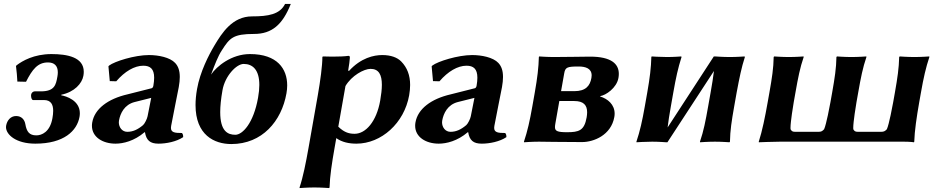

<svg xmlns="http://www.w3.org/2000/svg" viewBox="-20 -718 4768 973"><path d="M240 -444C151.6 -443.6 93.6 -409.6 64.7 -387.6L61 -383.6C64.8 -355.6 66.6 -330 68 -304.6L111.9 -303.6C143.6 -366 170.8 -401.6 223.1 -401.6C255.3 -401.6 273 -384.7 273 -351.4C273 -344.9 272.3 -337.7 270.9 -330C263.6 -288.5 257.2 -255 186.7 -255H155.7C148.7 -255 139.6 -249 137.9 -239C137.6 -237.4 137.4 -235.5 137.4 -233.4C137.4 -223.8 140.6 -211 147.9 -211H202.9C239 -211 249.5 -187 249.5 -156.4C249.5 -144.6 248 -131.8 245.7 -119C233.3 -48.5 190.9 -32 164.4 -32C128.4 -32 115.1 -50.5 108.4 -89C104.6 -110.9 89.7 -130 61.7 -130C33.7 -130 15.8 -108 11 -81C10.6 -78.7 10.4 -76.3 10.4 -73.8C10.4 -35.9 60.8 10 159 10C304 10 370.4 -55 383 -126C384.1 -132.3 384.6 -138.3 384.6 -144C384.6 -209.4 314.9 -230.8 290.5 -235L290.7 -238C357.1 -251.5 395.8 -295 402.6 -334C403.9 -341.2 404.5 -347.9 404.5 -354.3C404.5 -427.9 322 -444 240 -444Z M746.3 -222 727.9 -129C725.6 -116 713.3 -91.1 705 -84C677.9 -61 653 -50 625 -50C598.4 -50 582.2 -73.6 582.2 -97.8C582.2 -100.8 582.5 -103.9 583 -107C589.4 -143.1 610.1 -187.8 662.6 -201ZM847.3 -80C852.4 -109 884.1 -266 886 -277C889.4 -296.2 891.1 -313.1 891.1 -327.9C891.1 -359.6 883.4 -382.2 867.5 -399.1C840.9 -427.5 782.7 -439 734.6 -439C662.6 -439 560.9 -407 533.2 -386L529.5 -382L536.3 -307L569.1 -306C612 -356 661.1 -385 706.1 -385C741 -385 761.2 -369.3 761.2 -324.1C761.2 -312.5 759.9 -298.8 757.1 -283C755.8 -276 752.1 -272 749 -271L626.5 -240C526.4 -217 459.4 -166 447.5 -98C446.4 -92 445.9 -86.2 445.9 -80.6C445.9 -22.5 501.5 10 565.4 10C604.5 10 659.7 -3 712.6 -48H714.6C721.4 -7 740.4 10 783.4 10C822.5 10 874.2 0 908.2 -23C908.5 -31.7 907.1 -39 901.9 -44C866.4 -44 846.3 -46.4 846.3 -70C846.3 -73 846.6 -76.3 847.3 -80Z M1107.5 -261C1120.2 -333 1178 -394 1215 -394C1261.5 -394 1294.2 -363.2 1294.2 -287.7C1294.2 -268.9 1292.2 -247.4 1287.8 -223C1264.9 -93 1208.7 -35 1172.7 -35C1134.3 -35 1096 -52.7 1096 -149.8C1096 -179 1099.5 -215.6 1107.5 -261ZM1246.8 -444C1152.8 -444 1077.9 -382 1049.5 -340C1068.5 -391 1085 -434 1104.2 -463C1144.3 -526 1161.8 -546 1267.8 -546C1357.8 -546 1412.1 -593 1453.6 -698H1424.6C1398.2 -645 1339.5 -635 1257.5 -635C1157.5 -635 1104.6 -550.9 1066.4 -487C1038 -439.5 993.9 -354 978.6 -267C973.3 -237 970.9 -209.9 970.9 -185.6C970.9 -34 1065.4 12 1152.4 12C1308.4 12 1406.9 -104 1431.7 -245C1434.1 -258.5 1435.4 -272.1 1435.4 -285.4C1435.4 -368.9 1385.6 -444 1246.8 -444Z M1730.7 -282C1762.1 -335 1824.1 -369 1858.1 -369C1899.9 -369 1915.2 -338.6 1915.2 -288.4C1915.2 -265.4 1912 -238.3 1906.7 -208C1887.9 -101.5 1833.1 -40 1777.1 -40C1752.1 -40 1726 -45 1694.4 -76ZM1748.1 -358 1744.5 -361C1748.5 -383.8 1753 -416.5 1753 -425C1753 -431.9 1752 -435 1745.7 -435C1727.1 -432.1 1694.8 -431 1664.6 -431C1646.5 -431 1629.2 -431.4 1616.2 -432L1613.7 -429C1613.8 -386.3 1603.6 -309.7 1590.5 -235L1543.4 32C1530.2 106.5 1516 178.5 1498.1 232L1498.6 235C1498.6 235 1538.1 232 1573.1 232C1607.4 232 1647.6 235 1647.6 235L1650.1 232C1651.7 175 1662.1 107 1675.4 32L1684.2 -18C1713.5 3 1749.3 10 1786.3 10C1912.4 10 2028.6 -94.1 2053.5 -235C2056.7 -253.6 2058.4 -271 2058.4 -287.3C2058.4 -336.5 2043.4 -375.7 2013.2 -406.5C1993.4 -426.7 1960.9 -439 1917.4 -439C1874.4 -439 1809 -425 1748.1 -358Z M2384.3 -222 2365.9 -129C2363.6 -116 2351.3 -91.1 2343 -84C2315.9 -61 2291 -50 2263 -50C2236.4 -50 2220.2 -73.6 2220.2 -97.8C2220.2 -100.8 2220.5 -103.9 2221 -107C2227.4 -143.1 2248.1 -187.8 2300.6 -201ZM2485.3 -80C2490.4 -109 2522.1 -266 2524 -277C2527.4 -296.2 2529.1 -313.1 2529.1 -327.9C2529.1 -359.6 2521.4 -382.2 2505.5 -399.1C2478.9 -427.5 2420.7 -439 2372.6 -439C2300.6 -439 2198.9 -407 2171.2 -386L2167.5 -382L2174.3 -307L2207.1 -306C2250 -356 2299.1 -385 2344.1 -385C2379 -385 2399.2 -369.3 2399.2 -324.1C2399.2 -312.5 2397.9 -298.8 2395.1 -283C2393.8 -276 2390.1 -272 2387 -271L2264.5 -240C2164.4 -217 2097.4 -166 2085.5 -98C2084.4 -92 2083.9 -86.2 2083.9 -80.6C2083.9 -22.5 2139.5 10 2203.4 10C2242.5 10 2297.7 -3 2350.6 -48H2352.6C2359.4 -7 2378.4 10 2421.4 10C2460.5 10 2512.2 0 2546.2 -23C2546.5 -31.7 2545.1 -39 2539.9 -44C2504.4 -44 2484.3 -46.4 2484.3 -70C2484.3 -73 2484.6 -76.3 2485.3 -80Z M2823.3 -256 2839.4 -347C2844.7 -377 2854.4 -381 2912.4 -381C2947.2 -381 2978.3 -371.3 2978.3 -335.8C2978.3 -331.9 2977.9 -327.6 2977.1 -323C2970.1 -283 2948.3 -256 2890.3 -256ZM2814.5 -206H2890.5C2937.2 -206 2955.4 -185.2 2955.4 -149C2955.4 -141.1 2954.5 -132.4 2952.9 -123C2941.1 -56 2913.6 -48 2853.6 -48C2805.1 -48 2792.4 -53.7 2792.4 -73.9C2792.4 -79.2 2793.3 -85.5 2794.6 -93ZM2711.2 0C2744.2 0 2806.8 2 2929.8 2C2988.8 2 3077 -33 3093.2 -125C3094.3 -131 3094.8 -136.7 3094.8 -142.2C3094.8 -188.2 3059.7 -217.4 3021.6 -229L3021.9 -231C3049.6 -235 3105.1 -272 3114.1 -323C3115.4 -330.1 3116 -337 3116 -343.7C3116 -394.3 3078 -431 2970.2 -431C2932.2 -431 2858.2 -429 2786.8 -429C2751.8 -429 2712.4 -432 2712.4 -432L2710.8 -429C2709.5 -376 2703.4 -324.5 2690.1 -249L2677.9 -180C2664.7 -104.9 2653.1 -53.5 2635.2 0L2635.6 3C2635.6 3 2676.2 0 2711.2 0Z M3355.6 3H3362.3L3598.1 -358.3C3594.3 -325.6 3588.4 -290.6 3581.3 -250L3568.7 -179C3555.7 -105 3545.7 -54 3527.2 0L3527.6 3C3527.6 3 3568.2 0 3603.2 0C3637.2 0 3676.6 3 3676.6 3L3679.2 0C3680.2 -57 3687.5 -104 3700.7 -179L3713.3 -250C3727.5 -325 3737.2 -374.5 3754.8 -429L3753.4 -432C3753.4 -432 3712.8 -429 3678.8 -429C3643.8 -429 3604.4 -432 3604.4 -432H3597.4L3363.3 -72.2C3366.9 -103.6 3372.4 -137.2 3379.9 -180L3392.1 -249C3405.5 -325 3415.8 -372 3433.8 -429L3432.4 -432C3432.4 -432 3394.8 -429 3360.8 -429C3325.8 -429 3282.4 -432 3282.4 -432L3280.8 -429C3279.5 -376 3273.4 -324.5 3260.1 -249L3247.9 -180C3234.7 -104.9 3223.1 -53.5 3205.2 0L3205.6 3C3205.6 3 3250.2 0 3285.2 0C3319.5 0 3355.6 3 3355.6 3Z M4638.4 -200 4647.1 -249C4660.3 -324.1 4671.9 -375.5 4689.8 -429L4689.4 -432C4689.4 -432 4648.8 -429 4613.8 -429C4579.5 -429 4539.4 -432 4539.4 -432L4536.8 -429C4535.3 -372 4528.5 -325 4515.1 -249L4506.4 -200C4503.4 -183 4485.5 -87 4474.3 -63C4465.7 -54 4460 -50 4445 -50H4328C4313 -50 4309.7 -54 4304.3 -63C4304.1 -64.9 4304 -67.3 4304 -70C4304 -101.7 4317.7 -184.3 4320.4 -200L4329.3 -250C4342.3 -324 4352.3 -375 4370.8 -429L4370.4 -432C4370.4 -432 4329.8 -429 4294.8 -429C4260.8 -429 4221.4 -432 4221.4 -432L4218.8 -429C4217.8 -372 4210.5 -325 4197.3 -250L4188.4 -200C4185.4 -183 4167.5 -87 4156.3 -63C4147.7 -54 4143 -50 4128 -50H4010C3995 -50 3991.7 -54 3986.3 -63C3986.1 -64.9 3986 -67.3 3986 -70C3986 -101.7 3999.7 -184.3 4002.4 -200L4011.3 -250C4024.3 -324 4034.3 -375 4052.8 -429L4052.4 -432C4052.4 -432 4012.8 -429 3977.8 -429C3943.8 -429 3903.4 -432 3903.4 -432L3900.8 -429C3899.8 -372 3892.5 -325 3879.3 -250L3870.4 -200C3857.2 -125 3842.7 -54 3825.2 0L3825.6 3C3825.6 3 3899.2 0 3933.2 0H4560.2C4594.2 0 4611.6 3 4611.6 3L4613.2 0C4614.7 -54 4625.3 -125.5 4638.4 -200Z"/></svg>

Font: Linux Biolinum O 
Style: Bold Italic
Weight: 700
Designer: Philipp H. Poll
Foundry: Philipp H. Poll
Version: Version 1.3.2